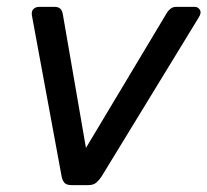

<svg xmlns="http://www.w3.org/2000/svg" viewBox="-20 -540 605 560"><path d="M189.4 0Q173.6 0 167.7 -7.2Q161.8 -14.4 159.8 -25L73.1 -494.7Q71.1 -507.5 77.7 -513.8Q84.3 -520 94.2 -520H139.4Q149.6 -520 155.6 -514.8Q161.6 -509.7 163.4 -497.6L230.7 -108.6L467.2 -503.3Q469.8 -508.1 476.7 -514Q483.7 -520 494.6 -520H547.7Q557.8 -520 563 -511.2Q568.2 -502.4 559.6 -489L276.1 -25Q269.1 -14.4 260.7 -7.2Q252.3 0 236.5 0Z"/></svg>

Font: Rubik Light
Style: Italic
Weight: 300
Italic angle: -12°
Designer: Hubert and Fischer
Foundry: Hubert and Fischer
Version: Version 2.300;gftools[0.9.30]